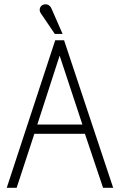

<svg xmlns="http://www.w3.org/2000/svg" viewBox="-20 -891 567 911"><path d="M242 -700 12 0H59L143 -256H383L469 0H517L284 -700ZM263 -627 371 -300H157ZM224 -851C217 -867 202 -874 186 -869C168 -863 164 -842 173 -829L240 -730H277Z"/></svg>

Font: Advent Pro
Style: Light
Weight: 300
Designer: Andreas Kalpakidis
Foundry: Andreas Kalpakidis
Version: Version 2.002 2007